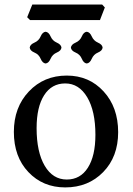

<svg xmlns="http://www.w3.org/2000/svg" viewBox="-20 -815 587 845"><path d="M273.9 -24.9Q333.5 -24.9 366.7 -76.9Q399.9 -128.9 399.9 -221.7Q399.9 -326.2 363.8 -387Q327.6 -447.8 267.1 -447.8Q207.5 -447.8 174.3 -396Q141.1 -344.2 141.1 -251Q141.1 -146 176.8 -85.4Q212.4 -24.9 273.9 -24.9ZM267.1 9.8Q168.9 9.8 105 -57.6Q41 -125 41 -234.4Q41 -342.8 107.2 -412.6Q173.3 -482.4 273.9 -482.4Q372.1 -482.4 436 -412.6Q500 -342.8 500 -233.4Q500 -125 434.1 -57.6Q368.2 9.8 267.1 9.8ZM361.8 -535.6Q348.1 -537.1 340.1 -556.4Q332 -575.7 312.7 -583.7Q293.5 -591.8 292 -605.5Q293.5 -619.1 312.7 -627.4Q332 -635.7 340.1 -654.8Q348.1 -673.8 361.8 -675.3Q375.5 -673.8 383.8 -654.8Q392.1 -635.7 411.1 -627.4Q430.2 -619.1 431.6 -605.5Q430.2 -591.8 411.1 -583.7Q392.1 -575.7 383.8 -556.4Q375.5 -537.1 361.8 -535.6ZM180.7 -535.6Q167 -537.1 158.9 -556.4Q150.9 -575.7 131.6 -583.7Q112.3 -591.8 110.8 -605.5Q112.3 -619.1 131.6 -627.4Q150.9 -635.7 158.9 -654.8Q167 -673.8 180.7 -675.3Q194.3 -673.8 202.6 -654.8Q210.9 -635.7 230 -627.4Q249 -619.1 250.5 -605.5Q249 -591.8 230 -583.7Q210.9 -575.7 202.6 -556.4Q194.3 -537.1 180.7 -535.6ZM419.9 -726.6H112.3L99.6 -739.3L122.1 -794.9H429.7L441.4 -782.2Z"/></svg>

Font: Kelvinch
Style: Regular
Weight: 400
Designer: Paul James MIller
Foundry: High-Logic / Made with FontCreator
Version: Version 3.30 September 23, 2016